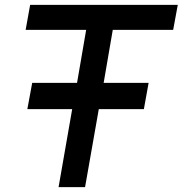

<svg xmlns="http://www.w3.org/2000/svg" viewBox="-20 -770 752 790"><path d="M444 -647 406.5 -429H591.5L572 -321H386.5L330 0H221L277 -321H92.5L112.5 -429H297L334.5 -647H85.5L104 -750H711.5L692.5 -647Z"/></svg>

Font: Russisch Sans SemiBold
Style: Italic
Weight: 600
Width: 4
Italic angle: -10°
Designer: Michael Sharanda (font) & Cristiano Sobral (main changes)
Foundry: Michael Sharanda
Version: Version 2.00;September 8, 2020;FontCreator 13.0.0.2681 64-bi